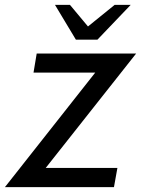

<svg xmlns="http://www.w3.org/2000/svg" viewBox="-28 -770 580 790"><path d="M373 -606.9H284.2L198.2 -750H259.8L334 -661.1L443.8 -750H509.8ZM532.2 -549.8 160.2 -79.1H455.1L440.9 0H-7.8L363.8 -471.2H109.9L123 -549.8Z"/></svg>

Font: Stilu
Style: Italic
Weight: 400
Italic angle: -10°
Designer: Genilson Lima Santos
Foundry: Genilson Lima Santos
Version: Version 1.200;PS 001.200;hotconv 1.0.88;makeotf.lib2.5.64775